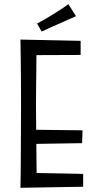

<svg xmlns="http://www.w3.org/2000/svg" viewBox="-20 -887 463 912"><path d="M77 5Q77 5 77.5 -19.5Q78 -44 78.5 -85Q79 -126 79 -177.5Q79 -229 79.5 -284.5Q80 -340 80 -391Q80 -455 79.5 -511Q79 -567 78.5 -609Q78 -651 77.5 -675Q77 -699 77 -699L154 -690Q154 -690 153.5 -670.5Q153 -651 153 -619Q153 -587 152.5 -547.5Q152 -508 151.5 -468Q151 -428 151 -393Q151 -358 151.5 -308.5Q152 -259 152.5 -206.5Q153 -154 153.5 -108Q154 -62 154.5 -33.5Q155 -5 155 -5ZM77 5 121 -66 375 -61V0ZM116 -203V-271L372 -268L370 -207ZM109 -625 77 -699 363 -693V-626ZM178 -737 156 -775Q173 -784 191.5 -794.5Q210 -805 229 -817Q242 -825 255 -833.5Q268 -842 281 -850.5Q294 -859 305 -867L341 -810Q327 -804 312.5 -797.5Q298 -791 283.5 -784.5Q269 -778 255 -772Q241 -766 227.5 -760Q214 -754 201.5 -748Q189 -742 178 -737Z"/></svg>

Font: Truculenta
Style: Regular
Weight: 400
Designer: Ivan Castro, Eva Sanz & Omnibus-Type Team
Foundry: Omnibus-Type
Version: Version 1.002